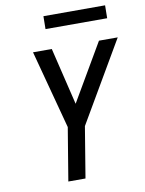

<svg xmlns="http://www.w3.org/2000/svg" viewBox="-99 -989 799 1058"><g transform="rotate(-10 301.0 -460.5)"><path d="M196 0 245 -296 128 -735H233L310 -415L497 -735H602L339 -285L292 0ZM218 -849 219 -921H564L563 -849Z"/></g></svg>

Font: Iosevka Aile Medium Oblique
Style: Regular
Weight: 500
Italic angle: -9°
Designer: Belleve Invis
Foundry: Belleve Invis
Version: Version 31.1.0; ttfautohint (v1.8.4)